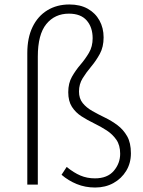

<svg xmlns="http://www.w3.org/2000/svg" viewBox="-20 -825 638 858"><path d="M405 13Q361 13 323 -2.5Q285 -18 255 -44L278 -79Q310 -53 339.5 -40.5Q369 -28 404 -28Q460 -28 488.5 -61.5Q517 -95 517 -138Q517 -176 500 -200.5Q483 -225 457 -242Q431 -259 401 -273.5Q371 -288 344.5 -305Q318 -322 301.5 -347.5Q285 -373 285 -413Q285 -453 301.5 -482Q318 -511 339.5 -536Q361 -561 377.5 -589Q394 -617 394 -654Q394 -703 367.5 -733.5Q341 -764 288 -764Q225 -764 187 -717.5Q149 -671 149 -572V0H102V-588Q102 -656 125.5 -704.5Q149 -753 191.5 -779Q234 -805 290 -805Q338 -805 372 -786Q406 -767 424.5 -733.5Q443 -700 443 -658Q443 -615 426 -584Q409 -553 387.5 -527.5Q366 -502 349.5 -475.5Q333 -449 333 -416Q333 -385 349.5 -364.5Q366 -344 392.5 -329Q419 -314 449 -299.5Q479 -285 505 -265.5Q531 -246 548 -216.5Q565 -187 565 -140Q565 -96 544 -61.5Q523 -27 487 -7Q451 13 405 13Z"/></svg>

Font: Noto Sans KR ExtraLight
Style: Regular
Weight: 250
Designer: Ryoko NISHIZUKA  (kana, bopomofo & ideographs); Paul D. Hunt (Latin, Greek & Cyrillic); Sandoll Communications , Soo-you
Foundry: Adobe
Version: Version 2.004-H2;hotconv 1.0.118;makeotfexe 2.5.65603